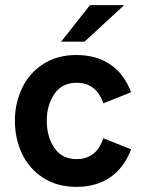

<svg xmlns="http://www.w3.org/2000/svg" viewBox="-20 -717 562 747"><path d="M38 -247Q38 -315 65.5 -373.5Q93 -432 147.5 -467.5Q202 -503 278 -503Q354 -503 408.5 -466.5Q463 -430 490 -358L382 -315Q355 -395 278 -395Q221 -395 191.5 -351.5Q162 -308 162 -247Q162 -185 191.5 -141.5Q221 -98 278 -98Q355 -98 382 -179L490 -136Q463 -64 408.5 -27Q354 10 278 10Q202 10 147.5 -25.5Q93 -61 65.5 -119.5Q38 -178 38 -247ZM330 -697H463L309 -555H218Z"/></svg>

Font: Hanken Grotesk
Style: Bold
Weight: 700
Designer: Alfredo Marco Pradil
Foundry: Hanken Design Co.
Version: Version 3.014